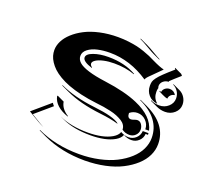

<svg xmlns="http://www.w3.org/2000/svg" viewBox="-97 -615 803 751"><g transform="rotate(20 305.0 -239.5)"><path d="M57.9 -85.7 130.6 -147.9Q134.3 -142.1 139.2 -136.7L72 -79.1Q75 -77.4 95 -65.1Q115 -52.7 128.4 -45.7Q115 -51.8 102.4 -59Q89.8 -66.2 76.4 -74.5Q63 -82.8 57.9 -85.7ZM65.4 -343.8Q65.4 -362.5 74.7 -381.3Q84 -400.1 102.7 -417.2Q121.3 -434.3 147 -447.6Q172.6 -460.9 208 -468.8Q243.4 -476.6 283.2 -476.6Q305.9 -476.6 327 -474Q348.1 -471.4 363.3 -468Q378.4 -464.6 395 -458.7Q411.6 -452.9 421 -448.7Q430.4 -444.6 444.1 -437.7Q475.6 -422.4 493.7 -418.2L457.3 -381.8Q456.3 -380.9 454 -378.5Q451.7 -376.2 450.8 -375.4Q450 -374.5 448 -372.6Q446 -370.6 445.3 -369.8Q444.6 -368.9 443.1 -367.3Q441.7 -365.7 441 -364.9Q440.4 -364 439.5 -362.7Q438.5 -361.3 438 -360.4Q437.5 -359.4 437 -358.2Q436.5 -356.9 436.3 -356Q358.6 -408.2 274.4 -408.2Q246.6 -408.2 223.1 -402.8Q199.7 -397.5 184.3 -385.6Q168.9 -373.8 168.9 -357.4Q168.9 -342.5 181.2 -331.3Q193.4 -320.1 221.8 -311.2Q250.2 -302.2 296.1 -296.1Q379.4 -284.9 432.6 -262Q508.8 -229.2 521.5 -173.8H505.9Q505.9 -194.3 491.2 -209.1Q476.6 -223.9 456.1 -223.9Q438 -223.9 424.1 -212.2Q424.1 -191.4 439.2 -191.2Q444.3 -191.2 452 -194.2Q459.7 -197.3 464.8 -197.3Q476.3 -197.3 482.8 -187.3Q489.3 -177.2 489.3 -166.3Q489.3 -152.1 479 -142.1Q468.8 -132.1 454.1 -132.1Q436.5 -132.1 422.6 -142.3Q422.6 -152.3 417.1 -160.9Q411.6 -169.4 401.6 -175.5Q391.6 -181.6 379.8 -186.5Q367.9 -191.4 352.2 -194.9Q336.4 -198.5 322.3 -200.8Q308.1 -203.1 291.3 -204.8Q255.1 -209 224.2 -216.2Q193.4 -223.4 170.5 -232.1Q147.7 -240.7 129.6 -251.5Q111.6 -262.2 99.7 -273.4Q87.9 -284.7 80 -296.9Q72 -309.1 68.7 -320.6Q65.4 -332 65.4 -343.8ZM119.4 -30.8Q197.3 5.9 294.9 5.9Q338.6 5.9 377.8 -2.7Q417 -11.2 446.4 -26.1Q475.8 -41 497.4 -60.7Q519 -80.3 530 -103.4Q541 -126.5 541 -150.4Q541 -231 448 -274.4L449 -276.1L479 -262Q573 -218 573 -136.2Q573 -111.8 561.9 -88.5Q550.8 -65.2 528.9 -45.3Q507.1 -25.4 477.4 -10.3Q447.8 4.9 408.3 13.3Q368.9 21.7 325 22Q227.5 22 149.7 -14.4L119.6 -28.6ZM137.5 -177 138.7 -180.7 168.7 -166.5Q173.3 -137.9 204.1 -118.9L203.1 -117.2Q146.2 -137.2 137.5 -177ZM142.1 -223.6 142.6 -225.6Q202.6 -197.5 289.3 -187.5Q372.1 -178.2 396.2 -158.4L394.3 -157.5Q366 -166.3 319.1 -171.6Q232.4 -181.6 172.4 -209.7ZM179.7 -107.2V-107.4Q227.8 -85 297.9 -85Q327.9 -85 353.6 -90.2Q379.4 -95.5 397.7 -106.3Q416 -117.2 421.1 -131.8Q436.3 -122.3 454.1 -122.3Q471.9 -122.3 485 -134.4Q498 -146.5 499 -164.1H522.7Q522.9 -160.6 523.2 -157.2L513.2 -157.5Q512.2 -139.9 499.1 -127.8Q486.1 -115.7 468.3 -115.7Q454.3 -115.7 441.9 -121.3L435.1 -124.8Q429.9 -110.4 411.5 -99.6Q393.1 -88.9 367.4 -83.6Q341.8 -78.4 312 -78.4Q241.7 -78.4 193.8 -100.6ZM186.5 -357.4Q186.5 -371.6 212.8 -381.1Q239 -390.6 274.4 -390.6Q342.3 -390.6 390.9 -362.5L389.4 -361.1Q352.3 -374.8 304.4 -374.8Q280.5 -374.8 260.7 -370.4Q241 -366 229.7 -358.8Q218.5 -351.6 218.5 -343.5Q218.5 -336.7 227.1 -330.1V-327.9Q186.5 -340.6 186.5 -357.4ZM367.2 -499.3 367.7 -501.2Q369.1 -500.5 370.8 -499.8L400.9 -485.8Q412.4 -480.5 435.1 -467Q457.8 -453.6 464.6 -450.7L463.4 -449Q462.4 -449.5 451.5 -454.6Q440.7 -459.7 434.3 -462.6Q427.2 -465.8 403.3 -479.9Q379.4 -493.9 367.2 -499.3ZM464.4 -340.6Q464.4 -350.8 466.2 -357.5Q468 -364.3 475.8 -374.9Q483.6 -385.5 497.2 -398.4Q510.7 -411.4 536.4 -433.8L533.2 -437.3L533.4 -439.9L563.7 -425.8L569.1 -419.4Q541.5 -395.3 527.6 -381.8L529.5 -379.9Q515.9 -379.9 506.2 -371.5Q496.6 -363 496.6 -351.3Q496.6 -346.7 498.8 -342.5L497.8 -340.6Q496.3 -334.7 496.3 -326.4Q496.3 -301.5 513.4 -286.1L515.1 -283.7Q492.2 -286.6 478.3 -302.4Q464.4 -318.1 464.4 -340.6ZM487.8 -288.8Q505.1 -280.3 524.4 -280.3Q546.4 -280.3 562.1 -294.3Q577.9 -308.3 577.9 -328.1Q577.9 -344 569.7 -356.8Q561.5 -369.6 548.3 -375.7L549.6 -377.4L579.6 -363.3Q593 -356.9 601.4 -343.6Q609.9 -330.3 609.9 -314Q609.9 -293.5 593.6 -278.9Q577.4 -264.4 554.4 -264.4Q535.9 -264.4 519 -272.2L488.8 -286.1ZM506.8 -332.5 507.3 -334.5Q510.5 -333 514.2 -332.5Q515.1 -342 523.3 -348.6Q531.5 -355.2 542.5 -355.2Q551 -355.2 558.1 -350.8Q565.2 -346.4 568.8 -339.1L566.9 -338.9Q557.9 -337.2 551.9 -330.8Q545.9 -324.5 545.9 -316.4Q542.2 -316.4 535.8 -318.8Q529.3 -321.3 523.8 -324Q518.3 -326.7 506.8 -332.5Z"/></g></svg>

Font: AgreloyS1
Style: Medium
Weight: 400
Designer: gluk
Foundry: gluk
Version: Version 0.27